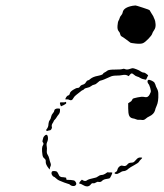

<svg xmlns="http://www.w3.org/2000/svg" viewBox="-20 -690 598 701"><path d="M369 -59Q373 -62 374.5 -61Q376 -60 383 -60.5Q390 -61 390 -59Q390 -57 386 -48.5Q382 -40 380 -39Q378 -38 368 -36.5Q358 -35 353 -30Q348 -24 339 -26Q335 -27 330 -23.5Q325 -20 320 -21Q315 -22 311 -16Q301 -4 284 -14Q275 -19 273 -19Q265 -19 274 -29L279 -34L284 -31Q292 -27 298 -32Q303 -36 327 -41Q331 -41 338 -46Q345 -51 349 -51Q359 -51 369 -59ZM188 -63Q191 -60 194 -53Q196 -48 198 -46.5Q200 -45 202.5 -44Q205 -43 211 -43Q219 -42 220.5 -41.5Q222 -41 222 -38V-37Q222 -34 224 -33.5Q226 -33 237 -33Q238 -33 238 -33Q246 -32 248.5 -31.5Q251 -31 252.5 -30Q254 -29 256 -26Q262 -17 254 -12Q251 -10 245 -11Q239 -12 236 -15Q234 -18 228 -19Q217 -22 196 -31Q191 -33 184.5 -39Q178 -45 176 -45Q174 -45 171 -49.5Q168 -54 168 -57Q168 -62 170 -64Q172 -66 179 -65.5Q186 -65 188 -63ZM449 -74Q440 -65 429 -65Q426 -65 417.5 -59.5Q409 -54 404 -55Q399 -55 398.5 -57.5Q398 -60 402.5 -62Q407 -64 408 -68Q410 -79 419 -84Q424 -86 424.5 -85.5Q425 -85 432.5 -84Q440 -83 445 -89.5Q450 -96 458.5 -96Q467 -96 471 -100.5Q475 -105 480 -110Q485 -115 492 -115Q499 -115 499 -113.5Q499 -112 494.5 -108Q490 -104 487.5 -99.5Q485 -95 470 -87Q455 -79 449 -74ZM149 -198Q154 -198 155 -188.5Q156 -179 152 -171Q149 -164 150.5 -156.5Q152 -149 151 -140Q150 -131 154 -125Q158 -119 160 -110Q162 -101 164.5 -94.5Q167 -88 164.5 -83Q162 -78 162 -75V-71L158 -75Q146 -90 147 -100Q148 -107 142 -111.5Q136 -116 135 -125Q131 -152 137 -160Q141 -166 136 -171Q134 -174 136 -179.5Q138 -185 138 -187Q138 -189 142 -193.5Q146 -198 149 -198ZM192 -294 199 -293V-286Q199 -278 194 -272Q189 -266 186.5 -261.5Q184 -257 180 -253Q176 -249 176 -247.5Q176 -246 172 -240Q168 -234 169 -228Q170 -226 169.5 -223.5Q169 -221 168 -219Q167 -217 165 -215.5Q163 -214 161 -214Q158 -214 155 -212.5Q152 -211 149.5 -213Q147 -215 150 -218Q157 -226 157 -238Q158 -247 161.5 -251Q165 -255 166.5 -263Q168 -271 173 -276.5Q178 -282 178 -285.5Q178 -289 181.5 -291.5Q185 -294 192 -294ZM217 -317Q218 -319 220 -317.5Q222 -316 222 -314Q222 -311 213 -306.5Q204 -302 203 -302Q202 -302 200 -308Q198 -314 199 -315Q200 -317 208 -316.5Q216 -316 217 -317ZM521 -398Q525 -400 535 -395Q542 -391 543.5 -389Q545 -387 547 -382Q549 -374 553.5 -366Q558 -358 558 -347Q559 -319 552 -304Q547 -293 546 -287Q542 -273 525 -265Q518 -262 512 -256.5Q506 -251 499 -252Q492 -253 487 -252.5Q482 -252 476.5 -254.5Q471 -257 464 -258Q455 -260 451.5 -268Q448 -276 448 -295V-313L454 -317Q460 -320 462 -324.5Q464 -329 465.5 -330Q467 -331 482.5 -334.5Q498 -338 506.5 -336Q515 -334 519.5 -337Q524 -340 526 -344.5Q528 -349 530 -353Q532 -357 528.5 -369Q525 -381 521 -385Q519 -388 518.5 -392Q518 -396 521 -398ZM456 -439Q462 -441 465 -441Q468 -441 478.5 -437Q489 -433 494 -429Q500 -425 504.5 -425Q509 -425 515 -420L521 -415L517 -407Q514 -399 512 -399Q499 -401 491 -406Q487 -409 481 -410.5Q475 -412 469.5 -417Q464 -422 461 -422Q458 -422 454 -417L450 -412L444 -415Q437 -418 427.5 -416Q418 -414 404.5 -414Q391 -414 383 -410Q355 -397 348 -396Q343 -395 336.5 -388.5Q330 -382 324 -381Q318 -380 312.5 -375.5Q307 -371 298.5 -369.5Q290 -368 287 -364.5Q284 -361 282 -361Q280 -361 273 -355Q266 -349 259 -344Q252 -339 248 -332Q243 -321 234 -325Q229 -328 223 -327Q218 -327 218 -327.5Q218 -328 221 -334Q224 -340 229 -341.5Q234 -343 235 -349Q236 -355 247 -362Q258 -369 263.5 -369Q269 -369 272 -374Q275 -379 282.5 -381Q290 -383 293.5 -389.5Q297 -396 301 -396.5Q305 -397 310 -402Q320 -410 337 -413Q357 -417 357 -422Q357 -423 362 -425.5Q367 -428 372 -432Q377 -436 399.5 -436Q422 -436 427 -438Q432 -440 436 -438Q443 -434 456 -439ZM465 -669Q473 -670 475 -670Q477 -670 501.5 -662Q526 -654 526 -653Q526 -652 533.5 -640.5Q541 -629 541 -627.5Q541 -626 544 -620.5Q547 -615 548 -602Q549 -589 543 -580.5Q537 -572 535.5 -566.5Q534 -561 521.5 -548Q509 -535 501 -532Q493 -529 475 -531Q458 -533 456.5 -534Q455 -535 442.5 -544.5Q430 -554 425 -556.5Q420 -559 419 -565Q418 -571 413 -576.5Q408 -582 409 -596Q410 -610 413 -615Q416 -620 417 -624.5Q418 -629 422.5 -634Q427 -639 428 -645Q431 -663 465 -669Z"/></svg>

Font: TT2020 Style D
Style: Italic
Weight: 400
Italic angle: -15°
Version: Version 0.2.000